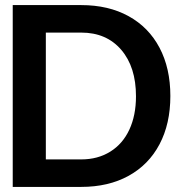

<svg xmlns="http://www.w3.org/2000/svg" viewBox="-20 -734 709 754"><path d="M30 -714H299Q406 -714 485 -670.5Q564 -627 606.5 -546.5Q649 -466 649 -357Q649 -248 606.5 -167.5Q564 -87 485 -43.5Q406 0 299 0H30ZM299 -108Q364 -108 413 -138.5Q462 -169 488 -225Q514 -281 514 -356Q514 -471 456 -538.5Q398 -606 299 -606H160V-108Z"/></svg>

Font: Non Bureau Medium
Style: Regular
Weight: 500
Designer: Jona Saucedo
Foundry: Non Foundry
Version: Version 1.000; ttfautohint (v1.8.4)